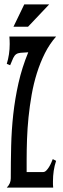

<svg xmlns="http://www.w3.org/2000/svg" viewBox="-20 -849 285 869"><path d="M233.9 -683.6Q204.6 -650.4 183.3 -608.2Q162.1 -565.9 147.2 -518.6Q132.3 -471.2 123.3 -420.2Q114.3 -369.1 109.1 -318.4Q104 -267.6 102.3 -219Q100.6 -170.4 100.6 -127.9V-70.3H175.3Q182.6 -70.3 189.5 -77.1Q196.3 -84 202.1 -93.5Q208 -103 212.2 -113Q216.3 -123 218.8 -128.9L233.9 -121.1Q226.6 -99.1 223.1 -75.7Q219.7 -52.2 219.7 -28.8Q219.7 -21.5 219.7 -14.2Q219.7 -6.8 220.7 0H10.7Q28.8 -18.1 28.8 -42Q28.8 -115.2 30.5 -187.7Q32.2 -260.3 40 -331.5Q47.9 -402.8 63.7 -473.1Q79.6 -543.5 107.9 -612.3Q85.9 -611.3 73.2 -610.1Q60.5 -608.9 53 -603.5Q45.4 -598.1 39.8 -586.4Q34.2 -574.7 25.9 -553.7L10.7 -560.1Q23.9 -602.5 23.9 -649.9Q23.9 -666.5 22.5 -683.6ZM89.8 -829.1H202.6L106.9 -728H41Z"/></svg>

Font: XAYAX
Style: Regular
Weight: 400
Designer: Peter Wiegel
Foundry: Peter Wiegel
Version: Version 1.000 2009 initial release